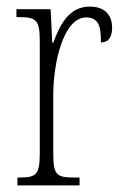

<svg xmlns="http://www.w3.org/2000/svg" viewBox="-20 -564 372 584"><path d="M33 0H222V-24H209C152 -24 142 -30 142 -99V-274C142 -379 175 -511 242 -511C284 -511 287 -476 287 -435C312 -435 321 -454 321 -480C321 -517 300 -544 253 -544C188 -544 161 -485 142 -434H139L134 -536H30V-512H33C90 -512 101 -506 101 -437V-100C101 -30 90 -24 35 -24H33Z"/></svg>

Font: Noto Serif Sinhala ExtraCondensed ExtraLight
Style: Regular
Weight: 200
Width: 2
Designer: Jelle Bosma - Monotype Design Team
Foundry: Monotype Imaging Inc.
Version: Version 2.007